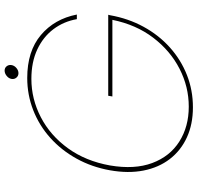

<svg xmlns="http://www.w3.org/2000/svg" viewBox="-32 -816 856 832"><g transform="rotate(-90 396.0 -400.0)"><path d="M74 -351Q88 -430 124.5 -496Q161 -562 214.5 -610Q268 -658 334.5 -684Q401 -710 474 -710Q590 -710 660 -651Q730 -592 749 -495H729Q719 -552 685.5 -596.5Q652 -641 597.5 -666.5Q543 -692 470 -692Q383 -692 304 -651Q225 -610 169.5 -533.5Q114 -457 95 -351Q77 -245 105.5 -168.5Q134 -92 198.5 -51Q263 -10 350 -10Q436 -10 514 -50Q592 -90 648.5 -164Q705 -238 726 -341H394L397 -359H748L746 -351Q732 -272 696 -206Q660 -140 606.5 -92Q553 -44 487 -18Q421 8 347 8Q274 8 217 -18Q160 -44 123 -92Q86 -140 73 -206Q60 -272 74 -351ZM495 -748Q483 -748 475.5 -757Q468 -766 470 -778Q472 -790 483 -799Q494 -808 506 -808Q518 -808 525 -799Q532 -790 530 -778Q528 -766 517.5 -757Q507 -748 495 -748Z"/></g></svg>

Font: Poppins Variable
Style: Italic
Weight: 100
Italic angle: -10°
Designer: Jonny Pinhorn
Foundry: Indian Type Foundry
Version: Version 6.000